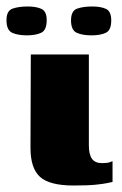

<svg xmlns="http://www.w3.org/2000/svg" viewBox="-61 -567 375 592"><path d="M166 5Q92 5 62.5 -21.5Q33 -48 33 -111L34 -399H213V-119Q213 -91 222.5 -77.5Q232 -64 254 -64Q269 -64 276.5 -66.5Q284 -69 286 -70V-6Q281 -5 269.5 -2.5Q258 0 234 2.5Q210 5 166 5ZM221 -458Q193 -458 175.5 -466Q158 -474 158 -504Q158 -534 177 -540.5Q196 -547 223 -547Q250 -547 266 -539.5Q282 -532 282 -504Q282 -474 265.5 -466Q249 -458 221 -458ZM22 -458Q-6 -458 -23.5 -466Q-41 -474 -41 -505Q-41 -534 -22 -540.5Q-3 -547 24 -547Q51 -547 67 -539.5Q83 -532 83 -505Q83 -474 66 -466Q49 -458 22 -458Z"/></svg>

Font: Genos Thin ExtraBold
Style: Regular
Weight: 800
Version: Version 1.010